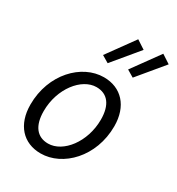

<svg xmlns="http://www.w3.org/2000/svg" viewBox="-183 -874 924 1002"><g transform="rotate(30 279.5 -373.5)"><path d="M238 -596 280 -571 408 -725 356 -759ZM389 -596 431 -571 559 -725 507 -759ZM39 -183C39 -62 107 12 212 12C345 12 475 -119 475 -303C475 -424 406 -498 301 -498C168 -498 39 -367 39 -183ZM397 -298C397 -163 310 -52 220 -52C153 -52 116 -100 116 -188C116 -324 204 -434 293 -434C360 -434 397 -386 397 -298Z"/></g></svg>

Font: Cambridge Sans Italic
Style: Regular
Weight: 400
Italic angle: -11°
Version: Version 2.000;PS 002.000;hotconv 1.0.88;makeotf.lib2.5.64775